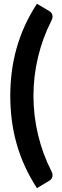

<svg xmlns="http://www.w3.org/2000/svg" viewBox="-20 -808 318 990"><path d="M152.5 -313.5Q152.5 -212 176.2 -113Q200 -14 244 72.5Q250 83.5 250.8 91.8Q251.5 100 249.2 106.5Q247 113 242.2 117.5Q237.5 122 231.5 125.5L170.5 162Q133.5 105 107.5 47.5Q81.5 -10 65 -69.2Q48.5 -128.5 40.8 -189.2Q33 -250 33 -313.5Q33 -376.5 40.8 -437.5Q48.5 -498.5 65 -557.5Q81.5 -616.5 107.5 -674.2Q133.5 -732 170.5 -788.5L231.5 -752.5Q237.5 -749 242.2 -744.5Q247 -740 249.2 -733.5Q251.5 -727 250.8 -718.5Q250 -710 244 -699Q200 -613 176.2 -514Q152.5 -415 152.5 -313.5Z"/></svg>

Font: Lato Heavy
Style: Regular
Weight: 800
Designer: Lukasz Dziedzic
Foundry: tyPoland Lukasz Dziedzic
Version: Version 2.007; 2014-02-27